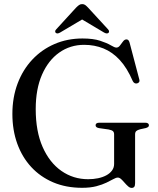

<svg xmlns="http://www.w3.org/2000/svg" viewBox="-20 -902 773 938"><path d="M640 -7.5Q640 5.5 635.8 10.8Q631.5 16 623 16Q614.5 16 605.8 8.2Q597 0.5 588.5 -9.5Q580 -19.5 571.8 -27Q563.5 -34.5 555.5 -34.5Q547 -34.5 533.8 -27Q520.5 -19.5 500.2 -9.8Q480 0 450.8 7.8Q421.5 15.5 381 15.5Q302.5 15.5 239.8 -11.2Q177 -38 132.5 -86.2Q88 -134.5 64.2 -200.5Q40.5 -266.5 40.5 -345.5Q40.5 -426 66 -493.8Q91.5 -561.5 137.8 -610.8Q184 -660 246.5 -687Q309 -714 383 -714Q435.5 -714 469 -703Q502.5 -692 521.2 -680.8Q540 -669.5 548.5 -669.5Q558.5 -669.5 566 -679.5Q573.5 -689.5 581 -699.5Q588.5 -709.5 598 -709.5Q603 -709.5 606.8 -706Q610.5 -702.5 613 -694L660.5 -514Q663 -507 659.8 -501.5Q656.5 -496 649.5 -494.5Q643 -493 637.5 -496Q632 -499 628.5 -506Q601 -570 565.2 -608.8Q529.5 -647.5 485.8 -665.2Q442 -683 391 -683Q323 -683 269.5 -645.2Q216 -607.5 185.2 -537.2Q154.5 -467 154.5 -369Q154.5 -260.5 188.2 -184Q222 -107.5 280 -67Q338 -26.5 410.5 -26.5Q436 -26.5 459 -31.2Q482 -36 499.5 -45.5Q517 -55 527.2 -69Q537.5 -83 537.5 -101V-245.5Q537.5 -256 531.8 -261.2Q526 -266.5 510.5 -269.5L464 -276Q455.5 -277.5 451.2 -281Q447 -284.5 447 -290Q447 -296 451.5 -299.2Q456 -302.5 465.5 -302.5H689Q698.5 -302.5 703 -299.2Q707.5 -296 707.5 -290Q707.5 -285 704 -282Q700.5 -279 692.5 -276.5L665 -270.5Q651.5 -267 645.8 -261.8Q640 -256.5 640 -245.5ZM401 -818.5H361.5L488.5 -743Q502 -735.5 509.5 -741Q512.5 -743.5 512.8 -748.2Q513 -753 508 -758.5L410.5 -864.5Q403 -872.5 396.8 -877.2Q390.5 -882 381.5 -882Q372.5 -882 366 -877.2Q359.5 -872.5 351.5 -864.5L254.5 -758.5Q249 -753 249.5 -748.2Q250 -743.5 253 -741Q260.5 -735.5 273.5 -743Z"/></svg>

Font: Fraunces 60pt
Style: Regular
Weight: 400
Version: Version 1.000;[b76b70a41]